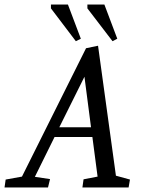

<svg xmlns="http://www.w3.org/2000/svg" viewBox="-66 -828 636 848"><path d="M-46 0 -41 -35 31 -48 314 -615 367 -626 446 -52 508 -35 502 0H298L303 -36L365 -48L342 -223H175L88 -47L155 -37L146 0ZM196 -266H336L307 -489ZM431 -646 320 -791V-808H395L452 -657ZM269 -646 159 -791V-808H234L291 -657Z"/></svg>

Font: Manuale
Style: Italic
Weight: 400
Italic angle: -11°
Designer: Eduardo Tunni / Pablo Cosgaya
Foundry: Eduardo Tunni / Pablo Cosgaya
Version: Version 1.002